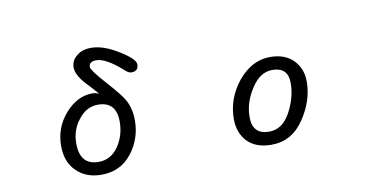

<svg xmlns="http://www.w3.org/2000/svg" viewBox="-72 -913 2145 1125"><g transform="rotate(-10 1000.0 -350.5)"><path d="M302 -36Q246 -90 246 -187Q246 -294 317 -376Q390 -458 479 -458Q497 -458 519 -449L470 -504Q398 -575 398 -626Q398 -667 432 -694Q464 -722 519 -722Q590 -722 679 -667Q769 -612 769 -580Q769 -539 727 -539Q709 -539 686 -562Q592 -645 536 -645Q492 -645 492 -612Q492 -593 572 -504Q651 -416 670 -380Q698 -327 698 -260Q698 -149 631 -64Q564 21 451 21Q358 21 302 -36ZM447 -56Q521 -56 566 -122Q609 -186 609 -267Q609 -387 500 -387Q431 -387 384 -325Q336 -267 336 -185Q336 -56 447 -56Z M1318 -32Q1270 -85 1270 -165Q1270 -288 1351 -388Q1434 -487 1541 -487Q1628 -487 1678 -438Q1729 -387 1729 -308Q1729 -195 1657 -88Q1584 21 1462 21Q1369 21 1318 -32ZM1462 -57Q1541 -57 1588 -143Q1635 -229 1635 -317Q1635 -410 1541 -410Q1468 -410 1416 -328Q1363 -248 1363 -160Q1363 -57 1462 -57Z"/></g></svg>

Font: 寒蝉全圆体
Style: Regular
Weight: 400
Designer: Warren2060
      Designed by Motoya company      

      [Varela Round]
      Joe Prince(Latin component); Avraham Cornf
Foundry: ChillType
Version: Version 3.200